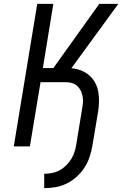

<svg xmlns="http://www.w3.org/2000/svg" viewBox="-20 -755 640 990"><path d="M208 215V141Q228 141 248.5 137Q269 133 287.5 123Q306 113 321.5 97.5Q337 82 348 64Q359 46 365 26Q371 6 374 -14L403 -192Q406 -208 407.5 -224.5Q409 -241 406 -257Q403 -273 396.5 -287Q390 -301 378.5 -311.5Q367 -322 352 -326.5Q337 -331 321 -331H189L134 0H51L172 -735H255L201 -404H255L492 -735H590L348 -403Q374 -401 397.5 -392Q421 -383 439.5 -367Q458 -351 470 -329.5Q482 -308 486.5 -283Q491 -258 490.5 -232Q490 -206 486 -180L456 -2Q451 27 441.5 55.5Q432 84 415 110Q398 136 374.5 157Q351 178 323.5 191.5Q296 205 266.5 210Q237 215 208 215Z"/></svg>

Font: Iosevka Extended
Style: Italic
Weight: 400
Width: 7
Italic angle: -9°
Monospace: yes
Designer: Belleve Invis
Foundry: Belleve Invis
Version: Version 32.5.0; ttfautohint (v1.8.4)